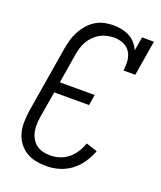

<svg xmlns="http://www.w3.org/2000/svg" viewBox="-139 -831 778 928"><g transform="rotate(20 250.0 -367.5)"><path d="M210 8Q182 8 154.5 2.5Q127 -3 104.5 -17.5Q82 -32 66.5 -53.5Q51 -75 44 -101Q37 -127 37.5 -155.5Q38 -184 42 -213L99 -558Q103 -581 109.5 -603.5Q116 -626 127.5 -647.5Q139 -669 155.5 -688Q172 -707 193 -720Q214 -733 237.5 -738Q261 -743 284 -743Q306 -743 327.5 -738.5Q349 -734 367 -724.5Q385 -715 399 -699Q413 -683 421 -664L433 -735H494L464 -554H403Q407 -579 405 -604Q403 -629 390.5 -649Q378 -669 355.5 -678.5Q333 -688 308 -688Q290 -688 271.5 -684Q253 -680 236.5 -671Q220 -662 206 -648Q192 -634 182.5 -618Q173 -602 167.5 -584Q162 -566 159 -549L134 -395H313L304 -340H125L102 -204Q99 -184 98.5 -164.5Q98 -145 102 -127Q106 -109 115.5 -93Q125 -77 139.5 -66.5Q154 -56 172.5 -51.5Q191 -47 210 -47Q234 -47 258 -54.5Q282 -62 302 -78.5Q322 -95 335.5 -116.5Q349 -138 357 -162L415 -143Q403 -111 383.5 -82Q364 -53 336 -32Q308 -11 275 -1.5Q242 8 210 8Z"/></g></svg>

Font: Iosevka Slab Light
Style: Italic
Weight: 300
Italic angle: -9°
Monospace: yes
Designer: Belleve Invis
Foundry: Belleve Invis
Version: Version 11.1.1; ttfautohint (v1.8.3)